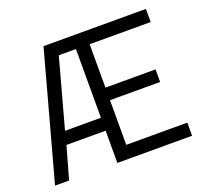

<svg xmlns="http://www.w3.org/2000/svg" viewBox="-120 -843 1071 990"><g transform="rotate(-20 416.0 -348.0)"><path d="M363 0V-177H148L98 0H21L211 -696H773V-624H438V-386H713V-317H438V-72H773V0ZM269 -625 166 -248H363V-625Z"/></g></svg>

Font: TypoPRO Titillium Maps
Style: 400 wt
Weight: 400
Designer: Campivisivi
Foundry: Accademia di Belle Arti di Urbino and students of MA course of Visual design
Version: Version 001.001